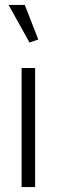

<svg xmlns="http://www.w3.org/2000/svg" viewBox="-20 -762 231 782"><path d="M123 0V-485H68V0ZM100 -589 136 -601 81 -742H15Z"/></svg>

Font: Catamaran Thin ExtraLight
Style: Regular
Weight: 250
Version: Version 2.000